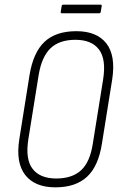

<svg xmlns="http://www.w3.org/2000/svg" viewBox="-20 -797 521 825"><path d="M218 8Q130 8 88.5 -45Q47 -98 63 -199L107 -475Q123 -572 171.5 -617.5Q220 -663 308 -663Q396 -663 437 -610.5Q478 -558 462 -455L418 -180Q403 -83 354 -37.5Q305 8 218 8ZM222 -30Q290 -30 328.5 -65.5Q367 -101 379 -181L423 -455Q437 -542 405.5 -584Q374 -626 304 -626Q235 -626 197 -589.5Q159 -553 146 -474L102 -200Q88 -113 120 -71.5Q152 -30 222 -30ZM245 -740Q240 -740 241 -747L245 -771Q246 -777 252 -777H412Q418 -777 417 -771L413 -746Q412 -740 405 -740Z"/></svg>

Font: Sofia Sans Condensed ExtraLight
Style: Italic
Weight: 250
Italic angle: -9°
Version: Version 4.100